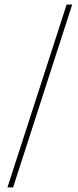

<svg xmlns="http://www.w3.org/2000/svg" viewBox="-20 -772 344 844"><path d="M12.7 51.8 272.9 -752H297.4L37.6 51.8Z"/></svg>

Font: Imbue
Style: Regular
Weight: 400
Designer: Tyler Finck
Foundry: Etcetera Type Company
Version: Version 0.910